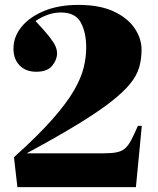

<svg xmlns="http://www.w3.org/2000/svg" viewBox="-20 -764 644 784"><path d="M51 0 37 -122Q135 -210 194 -277Q253 -344 282.5 -395.5Q312 -447 322 -489Q332 -531 332 -570Q332 -631 310 -672Q288 -713 229 -713Q201 -713 174.5 -703.5Q148 -694 125 -678Q161 -640 180 -616Q199 -592 206 -576.5Q213 -561 213 -546Q213 -520 193 -495.5Q173 -471 128 -471Q85 -471 60 -497Q35 -523 35 -565Q35 -614 68 -654.5Q101 -695 160.5 -719.5Q220 -744 300 -744Q387 -744 444 -717.5Q501 -691 529.5 -649Q558 -607 558 -561Q558 -523 548.5 -489.5Q539 -456 511.5 -422Q484 -388 432 -347.5Q380 -307 296.5 -256Q213 -205 89 -138H403Q436 -138 456 -142Q476 -146 489.5 -157Q503 -168 515 -190.5Q527 -213 543 -250H559L535 0Z"/></svg>

Font: Display Black
Style: Regular
Weight: 900
Designer: Latin by Veronika Burian and Jose Scaglione. Greek by Irene Vlachou. Cyrillic by Vera Evstafieva.
Foundry: TypeTogether
Version: Version 3.002